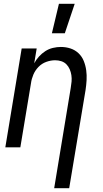

<svg xmlns="http://www.w3.org/2000/svg" viewBox="-20 -775 540 1010"><path d="M265 215 352 -312Q355 -329 356.5 -346Q358 -363 355.5 -379.5Q353 -396 346.5 -411Q340 -426 329 -437Q318 -448 302.5 -453Q287 -458 270 -458Q247 -458 223.5 -449.5Q200 -441 182.5 -423Q165 -405 155.5 -382.5Q146 -360 143 -337L87 0H8L94 -520H173L160 -442Q170 -461 185 -477.5Q200 -494 218.5 -506Q237 -518 258.5 -523Q280 -528 300 -528Q327 -528 351 -520Q375 -512 393 -495Q411 -478 420.5 -454.5Q430 -431 433.5 -405.5Q437 -380 435.5 -353.5Q434 -327 430 -301L344 215ZM253 -600 290 -755H373L321 -600Z"/></svg>

Font: Iosevka Custom
Style: Italic
Weight: 400
Italic angle: -9°
Monospace: yes
Designer: Belleve Invis
Foundry: Belleve Invis
Version: Version 30.3.3; ttfautohint (v1.8.3)